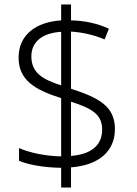

<svg xmlns="http://www.w3.org/2000/svg" viewBox="-20 -779 611 857"><path d="M253 -30V58H297V-32C416 -41 493 -100 493 -203C493 -306 419 -343 297 -383V-638C345 -635 398 -624 447 -603L466 -651C415 -674 359 -687 297 -688V-759H253V-688C141 -681 63 -624 63 -522C63 -421 136 -378 253 -341V-81C183 -82 110 -98 65 -118V-61C107 -44 174 -31 253 -30ZM253 -637V-398C171 -424 120 -454 120 -527C120 -595 172 -632 253 -637ZM297 -83V-325C391 -295 436 -268 436 -201C436 -128 384 -90 297 -83Z"/></svg>

Font: Noto Sans Khmer UI Light
Style: Regular
Weight: 300
Designer: Danh Hong and the Monotype Design Team
Foundry: Monotype Imaging Inc.
Version: Version 2.002